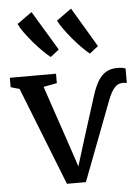

<svg xmlns="http://www.w3.org/2000/svg" viewBox="-62 -921 706 973"><g transform="rotate(-5 291.0 -434.0)"><path d="M238.5 7.5 41.5 -492 -3 -505V-553H232V-505L163.5 -492L261 -204L304 -75.5L346 -211L414.5 -427Q428.5 -471 445.8 -499.2Q463 -527.5 486.5 -541.2Q510 -555 542.5 -555Q561.5 -555 571.2 -553Q581 -551 585.5 -548V-475Q578.5 -476.5 570.5 -477.2Q562.5 -478 552 -475.5Q538 -473 526.8 -462Q515.5 -451 506.2 -434.2Q497 -417.5 489 -396.5L335 7.5ZM212.5 -640Q197.5 -651.5 175 -673.5Q152.5 -695.5 129.2 -722.8Q106 -750 87 -776.2Q68 -802.5 60 -821L135.5 -875L256.5 -674L213.5 -640ZM411.5 -640Q397 -651.5 375 -673.2Q353 -695 330.2 -722Q307.5 -749 288.5 -775.2Q269.5 -801.5 260.5 -820.5L336.5 -875L456 -674L412.5 -640Z"/></g></svg>

Font: Merriweather 24pt Medium
Style: Regular
Weight: 500
Designer: Eben Sorkin
Foundry: Eben Sorkin
Version: Version 2.100